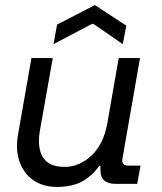

<svg xmlns="http://www.w3.org/2000/svg" viewBox="-20 -725 640 757"><path d="M204 12Q150 12 111.5 -14.5Q73 -41 56.5 -89Q40 -137 52 -200L104 -496H188L137 -208Q126 -142 149.5 -104.5Q173 -67 234 -67Q293 -67 340.5 -111.5Q388 -156 403 -238L448 -496H532L463 -101Q457 -72 486 -72H534L521 0H437Q376 0 376 -54V-71H371Q344 -32 304.5 -10Q265 12 204 12ZM191 -551 205 -628 354 -705 478 -624 464 -551 348 -631H343Z"/></svg>

Font: DM Mono
Style: Italic
Weight: 400
Italic angle: -10°
Designer: Colophon Foundry
Foundry: Colophon Foundry
Version: Version 1.000; ttfautohint (v1.8.2.53-6de2)